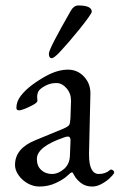

<svg xmlns="http://www.w3.org/2000/svg" viewBox="-20 -669 439 703"><path d="M316 -626Q316 -622 303.5 -604.5Q291 -587 272.5 -564Q254 -541 235.5 -519.5Q217 -498 204 -484Q179 -456 169 -456Q159 -456 159 -473Q159 -490 240 -631Q251 -649 267 -649Q316 -649 316 -626ZM117 -300Q117 -294 103 -286Q89 -278 73 -271.5Q57 -265 50 -265Q40 -265 40 -274Q40 -297 56 -318Q72 -339 97.5 -358Q123 -377 151 -392Q192 -414 229 -414Q264 -414 288 -388Q312 -362 311 -325L306 -109V-103Q306 -32 342 -32Q366 -32 382 -46Q386 -50 392 -46.5Q398 -43 398 -37V-36Q394 -28 381 -16Q368 -4 351 5Q334 14 318 14Q293 14 276.5 1Q260 -12 253 -25Q246 -38 244 -38Q239 -38 226 -25Q212 -12 184.5 1Q157 14 124 14Q102 14 81.5 2.5Q61 -9 48 -27.5Q35 -46 35 -65Q35 -125 108 -155L210 -197Q229 -205 233 -211Q237 -217 238 -237L240 -299V-301Q240 -327 223.5 -346Q207 -365 186 -365Q164 -365 145 -354.5Q126 -344 121 -335Q116 -325 116 -314ZM115 -87Q115 -61 131 -46.5Q147 -32 170 -32Q193 -32 214 -50Q235 -68 236 -99L238 -148Q240 -169 229 -169Q223 -169 215 -166Q115 -132 115 -87Z"/></svg>

Font: Benne
Style: Regular
Weight: 400
Designer: John-Daniel Harrington
Version: Version 1.001